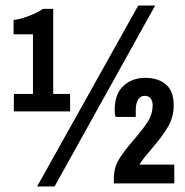

<svg xmlns="http://www.w3.org/2000/svg" viewBox="-20 -662 669 693"><path d="M479 -642H540L177 11H114ZM233 -260H30V-323H99V-538H29V-590Q51 -592 82 -603.5Q113 -615 135 -630H172V-323H233ZM607 -282Q607 -240 587 -205.5Q567 -171 529 -127Q515 -111 509 -103Q499 -92 483 -68H609V0H391V-17Q391 -56 408.5 -85.5Q426 -115 461 -155Q498 -198 514.5 -224.5Q531 -251 531 -282Q531 -296 524.5 -306Q518 -316 502 -316Q486 -316 478 -302Q470 -288 470 -265V-240H397Q396 -242 395 -249Q394 -256 394 -265Q394 -323 425.5 -352Q457 -381 504 -381Q551 -381 579 -357Q607 -333 607 -282Z"/></svg>

Font: Pragati Narrow
Style: Bold
Weight: 700
Designer: Hector Gatti, Marcela Romero, Pablo Cosgaya and Nicolas Silva
Foundry: Omnibus-Type
Version: Version 1.010; ttfautohint (v1.3)